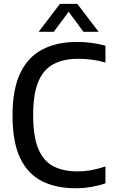

<svg xmlns="http://www.w3.org/2000/svg" viewBox="-20 -967 584 996"><path d="M372 9.5Q270.5 9.5 197.2 -27.5Q124 -64.5 84.5 -147.2Q45 -230 45 -368.5Q45 -503 84.8 -587Q124.5 -671 199.5 -710.2Q274.5 -749.5 380 -749.5Q456 -749.5 527 -730V-642.5Q491 -653 456.5 -657.5Q422 -662 385.5 -662Q309.5 -662 257.2 -634.2Q205 -606.5 178.5 -542.8Q152 -479 152 -370.5Q152 -259 178.8 -195Q205.5 -131 256.8 -104.5Q308 -78 381.5 -78Q417.5 -78 452.5 -84.2Q487.5 -90.5 527 -103.5V-16Q494.5 -4.5 454.5 2.5Q414.5 9.5 372 9.5ZM180.5 -802 291 -947H381L491.5 -802H413L336 -906L259 -802Z"/></svg>

Font: Encode Sans SemiCondensed SemiCondensed Medium
Style: Regular
Weight: 500
Width: 4
Designer: Multiple Designers
Foundry: Impallari Type
Version: Version 3.000; ttfautohint (v1.8.3) -l 8 -r 50 -G 200 -x 14 